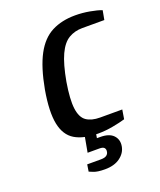

<svg xmlns="http://www.w3.org/2000/svg" viewBox="-128 -591 699 839"><g transform="rotate(-20 221.5 -171.5)"><path d="M241 10Q173 10 133 -14Q93 -38 81.5 -95Q70 -152 87 -250Q105 -348 135.5 -405Q166 -462 212.5 -486Q259 -510 322 -510Q355 -510 388.5 -504Q422 -498 443 -490L435 -447H332Q297 -447 269 -430.5Q241 -414 221 -371Q201 -328 187 -250Q174 -172 179.5 -129Q185 -86 208.5 -69.5Q232 -53 272 -53H375L368 -10Q345 -3 309.5 3.5Q274 10 241 10ZM215 167Q180 167 162 159.5Q144 152 144 152L149 120H213Q231 120 239.5 113.5Q248 107 249 97Q251 87 245.5 80Q240 73 223 73H168L184 -15H235L228 27H243Q285 27 304 47Q323 67 318 97Q313 127 286 147Q259 167 215 167Z"/></g></svg>

Font: Cuprum Medium
Style: Italic
Weight: 500
Italic angle: -10°
Version: Version 3.000